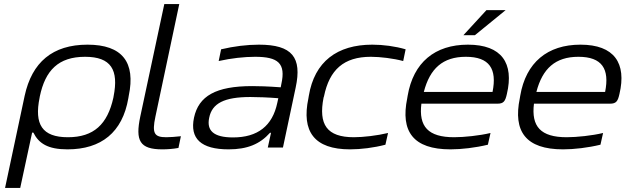

<svg xmlns="http://www.w3.org/2000/svg" viewBox="-20 -730 3095 950"><path d="M615 -244 617 -256C652 -422 585 -509 413 -509C240 -509 138 -422 102 -256L5 200H80L139 -74H145C172 -20 217 9 314 9C481 9 586 -75 615 -244ZM176 -247 177 -253C204 -382 269 -449 401 -449C530 -449 568 -384 542 -253L541 -247C512 -115 444 -51 316 -51C188 -51 149 -115 176 -247Z M803 -51C744 -51 731 -69 749 -153L867 -710H793L674 -153C649 -34 671 9 783 9C808 9 836 7 863 2L875 -56C850 -53 819 -51 803 -51Z M1261 -509C1202 -509 1137 -501 1074 -486L1062 -428C1124 -442 1189 -449 1242 -449C1356 -449 1395 -417 1372 -314L1369 -298C1303 -303 1257 -304 1228 -304C1048 -304 963 -255 940 -148C918 -44 975 9 1111 9C1204 9 1266 -17 1316 -73H1321L1305 0H1380L1443 -297C1475 -446 1426 -509 1261 -509ZM1015 -147C1029 -219 1090 -250 1219 -250C1254 -250 1308 -248 1357 -244L1352 -221C1328 -107 1255 -50 1133 -50C1035 -50 1002 -85 1015 -147Z M1508 -256 1506 -244C1471 -79 1535 9 1712 9C1766 9 1830 1 1887 -14L1900 -72C1846 -59 1777 -51 1731 -51C1597 -51 1555 -114 1581 -247L1583 -253C1610 -385 1681 -449 1815 -449C1861 -449 1927 -441 1975 -428L1987 -486C1936 -501 1876 -509 1822 -509C1648 -509 1536 -425 1508 -256Z M2488 -265C2524 -417 2463 -509 2295 -509C2132 -509 2025 -421 1997 -256L1995 -244C1961 -80 2024 9 2209 9C2264 9 2332 1 2394 -14L2407 -72C2353 -59 2277 -51 2227 -51C2098 -51 2051 -104 2065 -217H2441C2472 -217 2480 -229 2488 -265ZM2077 -275C2107 -391 2171 -449 2285 -449C2402 -449 2440 -389 2417 -275ZM2273 -556H2330L2482 -680H2387Z M3045 -265C3081 -417 3020 -509 2852 -509C2689 -509 2582 -421 2554 -256L2552 -244C2518 -80 2581 9 2766 9C2821 9 2889 1 2951 -14L2964 -72C2910 -59 2834 -51 2784 -51C2655 -51 2608 -104 2622 -217H2998C3029 -217 3037 -229 3045 -265ZM2634 -275C2664 -391 2728 -449 2842 -449C2959 -449 2997 -389 2974 -275Z"/></svg>

Font: LT Wave Light
Style: Italic
Weight: 300
Designer: Daniel Lyons
Version: Version 2.5 (Glyphs App)